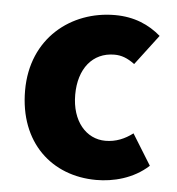

<svg xmlns="http://www.w3.org/2000/svg" viewBox="-43 -550 556 603"><g transform="rotate(5 234.5 -248.5)"><path d="M282 12C335 12 398 -3 446 -47L386 -144C361 -125 333 -113 300 -113C239 -113 193 -166 193 -249C193 -331 236 -385 305 -385C327 -385 346 -378 369 -361L441 -456C404 -488 357 -509 296 -509C158 -509 35 -414 35 -249C35 -84 142 12 282 12Z"/></g></svg>

Font: DAIFUKU Sans
Style: Bold
Weight: 700
Designer: Original font ‘Source Han Sans JP’ : Paul D. Hunt
Foundry: Daifuku
Version: Version 1.000